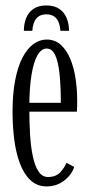

<svg xmlns="http://www.w3.org/2000/svg" viewBox="-20 -673 332 704"><path d="M151 10.5Q116 10.5 91.8 -12.2Q67.5 -35 53 -73.8Q38.5 -112.5 32.2 -161.5Q26 -210.5 26 -263Q26 -328.5 35.5 -378.2Q45 -428 62.2 -461.2Q79.5 -494.5 102.2 -511.2Q125 -528 151 -528Q182 -528 203.2 -508.5Q224.5 -489 237.8 -457Q251 -425 257 -385.2Q263 -345.5 263 -305Q263 -294.5 262.8 -284Q262.5 -273.5 262 -263.5H80.5V-296H203Q203 -355.5 198.5 -400.2Q194 -445 182.8 -470Q171.5 -495 151 -495Q131.5 -495 117.2 -470Q103 -445 95.2 -396.8Q87.5 -348.5 87.5 -278Q87.5 -226 90.2 -180.2Q93 -134.5 100.5 -99.2Q108 -64 121.5 -44Q135 -24 156 -24Q185.5 -24 201.5 -41.8Q217.5 -59.5 223.5 -76L252 -61Q243.5 -33 215.8 -11.2Q188 10.5 151 10.5ZM149.5 -653Q179.5 -653 197.8 -640.2Q216 -627.5 224.5 -606.5Q233 -585.5 233 -560H201.5Q199.5 -590.5 186.5 -605.5Q173.5 -620.5 149.5 -620.5Q126.5 -620.5 113.5 -605.5Q100.5 -590.5 98.5 -560H67.5Q67.5 -585.5 75.8 -606.5Q84 -627.5 102.2 -640.2Q120.5 -653 149.5 -653Z"/></svg>

Font: Imbue Thin 10pt Light
Style: Regular
Weight: 300
Version: Version 1.102